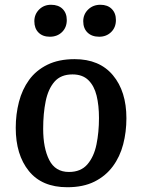

<svg xmlns="http://www.w3.org/2000/svg" viewBox="-20 -771 595 805"><path d="M262 14Q156 14 101 -54Q46 -122 46 -235Q46 -292 59.5 -344Q73 -396 102 -436Q131 -476 178.5 -499.5Q226 -523 293 -523Q397 -523 453.5 -455.5Q510 -388 510 -275Q510 -218 496.5 -166Q483 -114 453 -73.5Q423 -33 376 -9.5Q329 14 262 14ZM269 -50Q319 -50 346.5 -82Q374 -114 384.5 -165.5Q395 -217 395 -276Q395 -329 385 -370Q375 -411 350.5 -435Q326 -459 284 -459Q235 -459 208.5 -428.5Q182 -398 171.5 -346.5Q161 -295 161 -231Q161 -150 186.5 -100Q212 -50 269 -50ZM329 -682Q329 -711 349.5 -731Q370 -751 401 -751Q431 -751 448.5 -733.5Q466 -716 466 -687Q466 -656 446 -636.5Q426 -617 396 -617Q365 -617 347 -634.5Q329 -652 329 -682ZM124 -682Q124 -711 144 -731Q164 -751 194 -751Q225 -751 242.5 -733.5Q260 -716 260 -687Q260 -656 240 -636.5Q220 -617 189 -617Q159 -617 141.5 -634.5Q124 -652 124 -682Z"/></svg>

Font: Literata 12pt Medium
Style: Italic
Weight: 500
Italic angle: -2°
Designer: Latin by Veronika Burian and Jose Scaglione. Greek by Irene Vlachou. Cyrillic by Vera Evstafieva
Foundry: TypeTogether
Version: Version 3.002